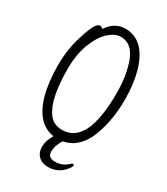

<svg xmlns="http://www.w3.org/2000/svg" viewBox="-215 -801 929 1069"><g transform="rotate(30 250.0 -266.5)"><path d="M275 175Q237 175 214 153Q191 131 191 92Q191 53 217 11Q106 -5 63 -156Q41 -236 41 -345.5Q41 -455 75 -553Q106 -652 134 -652Q145 -652 153 -642L157 -647Q200 -708 266 -708Q390 -708 438 -542Q460 -463 460 -363Q460 -211 408 -98Q361 -5 276 10Q249 49 249 92Q249 130 294.5 130Q340 130 373 100Q382 90 389 90Q396 90 396 98Q396 106 380 125Q339 175 275 175ZM240 -43Q402 -43 402 -371Q402 -488 370 -572Q338 -656 267 -656Q230 -656 191.5 -622Q153 -588 125.5 -518Q98 -448 98 -353Q98 -161 154 -85Q184 -43 240 -43Z"/></g></svg>

Font: LXGW WenKai Mono TC Light
Style: Regular
Weight: 300
Designer: LXGW / Fontworks Inc.
Foundry: LXGW / Fontworks Inc.
Version: Version 1.330